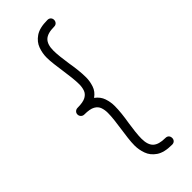

<svg xmlns="http://www.w3.org/2000/svg" viewBox="-279 -797 948 948"><g transform="rotate(-45 195.0 -322.5)"><path d="M291 113Q236 113 207 93Q178 73 167.5 43.5Q157 14 157 -15Q157 -38 160.5 -66Q164 -94 168 -122Q172 -148 175 -175Q178 -202 178 -223Q178 -243 172 -260.5Q166 -278 147.5 -288.5Q129 -299 90 -299Q80 -299 73 -306Q66 -313 66 -323Q66 -333 73 -339.5Q80 -346 90 -346Q129 -346 147.5 -356.5Q166 -367 172 -384.5Q178 -402 178 -422Q178 -443 175 -470Q172 -497 168 -524Q164 -552 160.5 -580Q157 -608 157 -630Q157 -659 167.5 -688.5Q178 -718 207 -738Q236 -758 291 -758Q302 -758 308.5 -751.5Q315 -745 315 -735Q315 -725 308.5 -718Q302 -711 291 -711Q245 -711 225 -692Q205 -673 205 -630Q205 -610 208 -584Q211 -558 215 -531Q220 -502 223 -474Q226 -446 226 -422Q226 -396 217 -368.5Q208 -341 182 -323Q208 -304 217 -277Q226 -250 226 -223Q226 -199 223 -171Q220 -143 215 -114Q211 -88 208 -61.5Q205 -35 205 -15Q205 28 225 47Q245 66 291 66Q302 66 308.5 72.5Q315 79 315 90Q315 100 308.5 106.5Q302 113 291 113Z"/></g></svg>

Font: Zen Kurenaido
Style: Regular
Weight: 400
Designer: Yoshimichi Ohira
Foundry: Positype
Version: Version 1.001